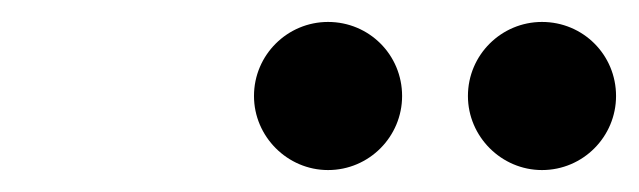

<svg xmlns="http://www.w3.org/2000/svg" viewBox="-20 -998 582 175"><path d="M406.5 -910.5C406.5 -873.5 437 -843 474 -843C511.5 -843 541.5 -873.5 541.5 -910.5C541.5 -948 511.5 -978 474 -978C437 -978 406.5 -948 406.5 -910.5ZM211.5 -910.5C211.5 -873.5 242 -843 279 -843C316.5 -843 346.5 -873.5 346.5 -910.5C346.5 -948 316.5 -978 279 -978C242 -978 211.5 -948 211.5 -910.5Z"/></svg>

Font: Bodoni* 24pt
Style: Bold Italic
Weight: 700
Italic angle: -13°
Version: Version 2.3